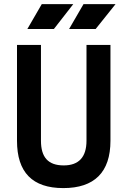

<svg xmlns="http://www.w3.org/2000/svg" viewBox="-20 -914 626 943"><path d="M291 9.8C442.9 9.8 522.5 -67.4 522.5 -222.7V-693.4H404.8V-222.7C404.8 -142.1 366.7 -101.6 293 -101.6C215.8 -101.6 181.2 -142.1 181.2 -222.7V-693.4H63.5V-222.7C63.5 -67.4 139.2 9.8 291 9.8ZM319.3 -771.5H449.7L547.4 -893.6H390.1ZM114.3 -771.5H244.6L339.8 -893.6H185.1Z"/></svg>

Font: Cascadia Mono SemiBold
Style: Regular
Weight: 600
Monospace: yes
Designer: Aaron Bell
Foundry: Saja Typeworks
Version: Version 2404.023